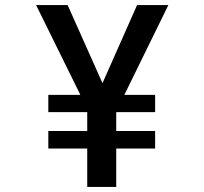

<svg xmlns="http://www.w3.org/2000/svg" viewBox="-20 -735 803 755"><path d="M323 -151H170V-220H323V-294H170V-362H296L122 -715H246L383 -408L519 -715H642L469 -362H590V-294H437V-220H590V-151H437V0H323Z"/></svg>

Font: Freesentation 6 SemiBold
Style: Regular
Weight: 600
Designer: glyphs from Roboto by Christian Robertson / Hangul glyphs from Noto Sans CJK(Source Han Sans) by Jang Soo-young and Kang
Foundry: PT&
Version: Version 2.001